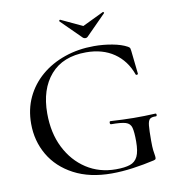

<svg xmlns="http://www.w3.org/2000/svg" viewBox="-88 -877 892 968"><g transform="rotate(-10 358.0 -393.0)"><path d="M406 12Q294 12 213.5 -30.5Q133 -73 91 -145Q49 -217 49 -305Q49 -379 77.5 -439.5Q106 -500 157.5 -544Q209 -588 278.5 -612Q348 -636 429 -636Q476 -636 522 -627.5Q568 -619 597 -603Q606 -598 607.5 -593.5Q609 -589 610 -580L623 -460Q623 -457 617.5 -456Q612 -455 611 -459Q585 -532 526.5 -572Q468 -612 384 -612Q265 -612 201.5 -539Q138 -466 138 -342Q138 -242 176 -166.5Q214 -91 280 -48Q346 -5 431 -5Q476 -5 503 -14Q530 -23 542.5 -49Q555 -75 555 -126Q555 -174 549 -196.5Q543 -219 520 -226Q497 -233 446 -233Q440 -233 440 -241Q440 -249 445 -249Q510 -245 563.5 -244.5Q617 -244 675 -247Q680 -247 680 -240Q680 -233 675 -233Q654 -234 644.5 -226.5Q635 -219 632.5 -194Q630 -169 630 -116Q630 -83 632 -67Q634 -51 635.5 -43.5Q637 -36 637 -28Q637 -22 634.5 -20Q632 -18 625 -16Q573 -4 516 4Q459 12 406 12ZM382 -687 279 -789Q277 -792 280.5 -795Q284 -798 285 -796L394 -745L502 -797Q504 -799 507 -795.5Q510 -792 507 -790L405 -687Q401 -683 394 -683Q387 -683 382 -687Z"/></g></svg>

Font: Cormorant Garamond Light Medium
Style: Regular
Weight: 500
Version: Version 4.001